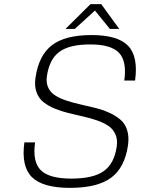

<svg xmlns="http://www.w3.org/2000/svg" viewBox="-20 -890 684 930"><path d="M207 -520Q202.6 -487.8 214.4 -464.1Q226.1 -440.4 249.5 -426.3Q272.9 -412.1 304.4 -401.9Q335.9 -391.6 371.3 -383.8Q406.7 -376 441.9 -367.2Q477.1 -358.4 508.1 -344.5Q539.1 -330.6 562 -311.5Q585 -292.5 595.5 -260.7Q606 -229 600.1 -187Q584.5 -78.1 518.1 -29.1Q451.7 20 319.3 20Q187 20 134.5 -32.2Q82 -84.5 98.1 -200.2H149.9Q136.7 -106.4 177.5 -65.7Q218.3 -24.9 325.7 -24.9Q431.6 -24.9 482.7 -61.3Q533.7 -97.7 545.4 -180.2Q550.3 -214.8 538.8 -240.2Q527.3 -265.6 503.9 -281Q480.5 -296.4 449 -307.1Q417.5 -317.9 382.1 -325.9Q346.7 -334 311.5 -342.5Q276.4 -351.1 245.1 -364Q213.9 -377 190.9 -395Q168 -413.1 157 -443.1Q146 -473.1 151.9 -513.2Q167.5 -622.1 231.7 -671.1Q295.9 -720.2 423.3 -720.2Q550.8 -720.2 600.6 -668Q650.4 -615.7 634.3 -500H582Q595.2 -593.3 556.6 -634Q518.1 -674.8 417 -674.8Q316.4 -674.8 267.6 -638.9Q218.8 -603 207 -520ZM557.6 -750H512.2L439.9 -838.9L342.3 -750H297.4L418.5 -870.1H470.2Z"/></svg>

Font: Fivo Sans Light
Style: Regular
Weight: 300
Designer: Alexander Slobzheninov
Foundry: Alexander Slobzheninov
Version: 1.0